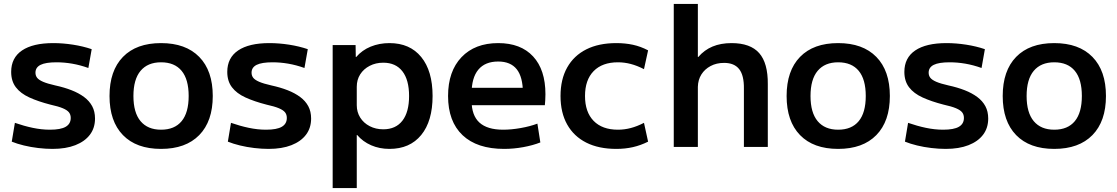

<svg xmlns="http://www.w3.org/2000/svg" viewBox="-20 -750 5702 980"><path d="M248 10Q213 10 175 5.5Q137 1 102 -7.5Q67 -16 40 -27L56 -123Q102 -107 147 -97.5Q192 -88 235 -88Q290 -88 315.5 -103Q341 -118 341 -148Q341 -165 332 -176.5Q323 -188 300.5 -197.5Q278 -207 237 -216Q175 -232 130 -252.5Q85 -273 61 -304.5Q37 -336 37 -383Q37 -455 92.5 -492.5Q148 -530 252 -530Q301 -530 352.5 -522Q404 -514 448 -499L431 -403Q389 -418 348.5 -425Q308 -432 268 -432Q213 -432 187 -419Q161 -406 161 -379Q161 -364 169.5 -353Q178 -342 200 -332.5Q222 -323 262 -314Q308 -304 345 -289.5Q382 -275 409 -255Q436 -235 450.5 -208Q465 -181 465 -145Q465 -97 439 -62.5Q413 -28 364.5 -9Q316 10 248 10Z M802 10Q676 10 607.5 -60.5Q539 -131 539 -260Q539 -389 607.5 -459.5Q676 -530 802 -530Q928 -530 997 -459.5Q1066 -389 1066 -260Q1066 -131 997 -60.5Q928 10 802 10ZM802 -88Q871 -88 907 -131.5Q943 -175 943 -260Q943 -345 907 -388.5Q871 -432 802 -432Q734 -432 697.5 -388.5Q661 -345 661 -260Q661 -175 697.5 -131.5Q734 -88 802 -88Z M1351 10Q1316 10 1278 5.5Q1240 1 1205 -7.5Q1170 -16 1143 -27L1159 -123Q1205 -107 1250 -97.5Q1295 -88 1338 -88Q1393 -88 1418.5 -103Q1444 -118 1444 -148Q1444 -165 1435 -176.5Q1426 -188 1403.5 -197.5Q1381 -207 1340 -216Q1278 -232 1233 -252.5Q1188 -273 1164 -304.5Q1140 -336 1140 -383Q1140 -455 1195.5 -492.5Q1251 -530 1355 -530Q1404 -530 1455.5 -522Q1507 -514 1551 -499L1534 -403Q1492 -418 1451.5 -425Q1411 -432 1371 -432Q1316 -432 1290 -419Q1264 -406 1264 -379Q1264 -364 1272.5 -353Q1281 -342 1303 -332.5Q1325 -323 1365 -314Q1411 -304 1448 -289.5Q1485 -275 1512 -255Q1539 -235 1553.5 -208Q1568 -181 1568 -145Q1568 -97 1542 -62.5Q1516 -28 1467.5 -9Q1419 10 1351 10Z M1968 -530Q2072 -530 2130 -459Q2188 -388 2188 -260Q2188 -132 2130 -61Q2072 10 1968 10Q1917 10 1874.5 -8.5Q1832 -27 1803 -61H1801V210H1678V-520H1795L1796 -459H1798Q1828 -494 1872 -512Q1916 -530 1968 -530ZM1936 -430Q1898 -430 1867 -414Q1836 -398 1818.5 -370.5Q1801 -343 1801 -307V-213Q1801 -178 1818.5 -150Q1836 -122 1867 -106Q1898 -90 1936 -90Q2000 -90 2034 -134Q2068 -178 2068 -260Q2068 -342 2034 -386Q2000 -430 1936 -430Z M2553 10Q2415 10 2341 -60Q2267 -130 2267 -260Q2267 -386 2335.5 -458Q2404 -530 2523 -530Q2638 -530 2701 -462Q2764 -394 2764 -269Q2764 -255 2763 -238Q2762 -221 2761 -213H2335V-302H2667L2649 -275Q2649 -357 2617.5 -396.5Q2586 -436 2523 -436Q2456 -436 2421.5 -394.5Q2387 -353 2387 -272V-237Q2387 -161 2427 -124.5Q2467 -88 2548 -88Q2590 -88 2638 -96.5Q2686 -105 2723 -119L2738 -23Q2700 -8 2651 1Q2602 10 2553 10Z M3126 10Q3036 10 2972.5 -22Q2909 -54 2875 -114.5Q2841 -175 2841 -260Q2841 -345 2875 -405.5Q2909 -466 2972.5 -498Q3036 -530 3126 -530Q3171 -530 3210.5 -521.5Q3250 -513 3288 -493L3267 -397Q3232 -415 3199.5 -423.5Q3167 -432 3134 -432Q3054 -432 3010 -387Q2966 -342 2966 -260Q2966 -178 3010 -133Q3054 -88 3134 -88Q3167 -88 3199.5 -96.5Q3232 -105 3267 -123L3288 -27Q3250 -8 3210.5 1Q3171 10 3126 10Z M3419 0V-730H3542V-459H3544Q3575 -495 3617 -512.5Q3659 -530 3714 -530Q3810 -530 3855 -479Q3900 -428 3899 -320V0H3777V-297Q3778 -365 3753 -397Q3728 -429 3676 -429Q3637 -429 3607 -413Q3577 -397 3560 -370Q3543 -343 3542 -307V0Z M4258 10Q4132 10 4063.5 -60.5Q3995 -131 3995 -260Q3995 -389 4063.5 -459.5Q4132 -530 4258 -530Q4384 -530 4453 -459.5Q4522 -389 4522 -260Q4522 -131 4453 -60.5Q4384 10 4258 10ZM4258 -88Q4327 -88 4363 -131.5Q4399 -175 4399 -260Q4399 -345 4363 -388.5Q4327 -432 4258 -432Q4190 -432 4153.5 -388.5Q4117 -345 4117 -260Q4117 -175 4153.5 -131.5Q4190 -88 4258 -88Z M4807 10Q4772 10 4734 5.5Q4696 1 4661 -7.5Q4626 -16 4599 -27L4615 -123Q4661 -107 4706 -97.5Q4751 -88 4794 -88Q4849 -88 4874.5 -103Q4900 -118 4900 -148Q4900 -165 4891 -176.5Q4882 -188 4859.5 -197.5Q4837 -207 4796 -216Q4734 -232 4689 -252.5Q4644 -273 4620 -304.5Q4596 -336 4596 -383Q4596 -455 4651.5 -492.5Q4707 -530 4811 -530Q4860 -530 4911.5 -522Q4963 -514 5007 -499L4990 -403Q4948 -418 4907.5 -425Q4867 -432 4827 -432Q4772 -432 4746 -419Q4720 -406 4720 -379Q4720 -364 4728.5 -353Q4737 -342 4759 -332.5Q4781 -323 4821 -314Q4867 -304 4904 -289.5Q4941 -275 4968 -255Q4995 -235 5009.5 -208Q5024 -181 5024 -145Q5024 -97 4998 -62.5Q4972 -28 4923.5 -9Q4875 10 4807 10Z M5361 10Q5235 10 5166.5 -60.5Q5098 -131 5098 -260Q5098 -389 5166.5 -459.5Q5235 -530 5361 -530Q5487 -530 5556 -459.5Q5625 -389 5625 -260Q5625 -131 5556 -60.5Q5487 10 5361 10ZM5361 -88Q5430 -88 5466 -131.5Q5502 -175 5502 -260Q5502 -345 5466 -388.5Q5430 -432 5361 -432Q5293 -432 5256.5 -388.5Q5220 -345 5220 -260Q5220 -175 5256.5 -131.5Q5293 -88 5361 -88Z"/></svg>

Font: M PLUS 1 Thin SemiBold
Style: Regular
Weight: 600
Version: Version 1.001